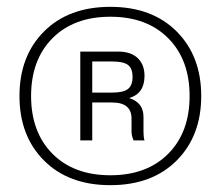

<svg xmlns="http://www.w3.org/2000/svg" viewBox="-20 -742 646 562"><path d="M497 -272Q425 -200 303 -200Q181 -200 109 -272Q37 -344 37 -461Q37 -578 109 -650Q181 -722 303 -722Q425 -722 497 -650Q569 -578 569 -461Q569 -344 497 -272ZM133.5 -292Q196 -229 303 -229Q410 -229 472.5 -292Q535 -355 535 -461Q535 -567 472.5 -630Q410 -693 303 -693Q196 -693 133.5 -630Q71 -567 71 -461Q71 -355 133.5 -292ZM403 -520Q403 -468 358 -455Q400 -442 400 -400V-357Q400 -340 403 -331H371Q365 -345 365 -357V-395Q365 -442 308 -442H250V-331H215V-591H326Q363 -591 383 -572Q403 -553 403 -520ZM309 -562H250V-471H309Q341 -471 354.5 -481.5Q368 -492 368 -517Q368 -542 354.5 -552Q341 -562 309 -562Z"/></svg>

Font: Creato Display Light
Style: Regular
Weight: 300
Version: Version 1.000